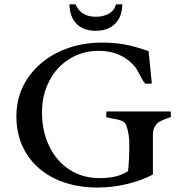

<svg xmlns="http://www.w3.org/2000/svg" viewBox="-20 -842 811 875"><path d="M424.8 12.7Q314.5 12.7 230.7 -27.6Q147 -67.9 100.8 -141.4Q54.7 -214.8 54.7 -311.5Q54.7 -410.6 107.4 -487.3Q160.2 -564 249 -606Q337.9 -647.9 442.9 -647.9Q500.5 -647.9 548.6 -639.2Q596.7 -630.4 657.2 -608.9L671.9 -461.4Q656.7 -460 643.6 -460Q636.7 -465.8 631.1 -475.1Q625.5 -484.4 615.7 -502.9Q610.8 -512.7 605.5 -522.2Q600.1 -531.7 595.7 -537.1Q534.2 -610.4 430.2 -610.4Q356 -610.4 296.9 -573.7Q237.8 -537.1 204.6 -472.9Q171.4 -408.7 171.4 -329.6Q171.4 -244.1 204.3 -175.8Q237.3 -107.4 296.9 -68.8Q356.4 -30.3 433.1 -30.3Q473.6 -30.3 504.6 -37.4Q535.6 -44.4 563.5 -62Q569.3 -111.8 569.3 -186Q569.3 -232.4 555.7 -270Q550.3 -285.2 535.4 -291.3Q520.5 -297.4 495.1 -301.3Q472.7 -305.2 463.9 -308.6Q463.9 -315.9 464.4 -323.5Q464.8 -331.1 464.8 -334H757.8Q757.8 -331.1 758.3 -323.5Q758.8 -315.9 758.8 -308.6Q752.4 -306.2 744.6 -303.7Q721.2 -295.4 708 -288.1Q694.8 -280.8 685.8 -265.9Q676.8 -251 676.8 -226.1V-46.4Q625.5 -19.5 559.1 -3.4Q492.7 12.7 424.8 12.7ZM417 -765.6Q450.2 -765.6 475.3 -779.3Q500.5 -793 508.8 -822.3H537.1Q537.1 -766.6 504.9 -734.1Q472.7 -701.7 417 -701.7Q359.9 -701.7 328.9 -733.4Q297.9 -765.1 296.4 -822.3H324.2Q337.4 -792.5 360.6 -779.1Q383.8 -765.6 417 -765.6Z"/></svg>

Font: Radley
Style: Regular
Weight: 400
Designer: Vernon Adams
Foundry: Vernon Adams
Version: Version 1.003; ttfautohint (v1.6)